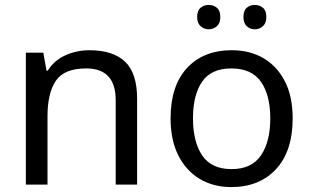

<svg xmlns="http://www.w3.org/2000/svg" viewBox="-20 -750 1263 780"><path d="M343 -546Q439 -546 488 -499.5Q537 -453 537 -349V0H450V-343Q450 -472 330 -472Q241 -472 207 -422Q173 -372 173 -278V0H85V-536H156L169 -463H174Q200 -505 246 -525.5Q292 -546 343 -546Z M1169 -269Q1169 -136 1101.5 -63Q1034 10 919 10Q848 10 792.5 -22.5Q737 -55 705 -117.5Q673 -180 673 -269Q673 -402 740 -474Q807 -546 922 -546Q995 -546 1050.5 -513.5Q1106 -481 1137.5 -419.5Q1169 -358 1169 -269ZM764 -269Q764 -174 801.5 -118.5Q839 -63 921 -63Q1002 -63 1040 -118.5Q1078 -174 1078 -269Q1078 -364 1040 -418Q1002 -472 920 -472Q838 -472 801 -418Q764 -364 764 -269ZM781 -681Q781 -707 795 -718.5Q809 -730 828 -730Q847 -730 861 -718.5Q875 -707 875 -681Q875 -656 861 -643.5Q847 -631 828 -631Q809 -631 795 -643.5Q781 -656 781 -681ZM969 -681Q969 -707 982.5 -718.5Q996 -730 1015 -730Q1034 -730 1048 -718.5Q1062 -707 1062 -681Q1062 -656 1048 -643.5Q1034 -631 1015 -631Q996 -631 982.5 -643.5Q969 -656 969 -681Z"/></svg>

Font: Noto Sans Inscriptional Pahlavi
Style: Regular
Weight: 400
Designer: Monotype Design Team
Foundry: Monotype Imaging Inc.
Version: Version 2.003; ttfautohint (v1.8.4.7-5d5b)